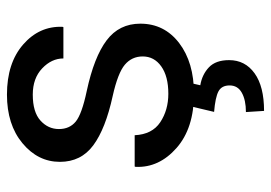

<svg xmlns="http://www.w3.org/2000/svg" viewBox="-136 -442 794 563"><g transform="rotate(-90 261.5 -161.0)"><path d="M377 -140.1Q377 -171.9 352.8 -192.4Q328.6 -212.9 261.2 -228Q165 -249 116.5 -284.9Q67.9 -320.8 67.9 -382.8Q67.9 -447.3 122.6 -492.7Q177.2 -538.1 265.1 -538.1Q357.4 -538.1 411.9 -490.7Q466.3 -443.4 463.9 -375.5L462.9 -372.6H371.1Q371.1 -407.2 342 -434.8Q313 -462.4 265.1 -462.4Q213.9 -462.4 189 -439.9Q164.1 -417.5 164.1 -385.7Q164.1 -354.5 186 -336.4Q208 -318.4 275.4 -304.2Q375.5 -282.7 424.3 -245.8Q473.1 -209 473.1 -147Q473.1 -76.7 416.3 -33.2Q359.4 10.3 267.6 10.3Q166.5 10.3 108.4 -41Q50.3 -92.3 53.2 -160.6L54.2 -163.6H146Q148.4 -112.3 184.1 -88.6Q219.7 -64.9 267.6 -64.9Q318.8 -64.9 347.9 -85.7Q377 -106.4 377 -140.1ZM298.3 3.4 292.5 28.8Q324.2 34.2 345.2 54.2Q366.2 74.2 366.2 113.3Q366.2 160.2 327.6 188Q289.1 215.8 217.3 215.8L213.9 162.6Q249 162.6 270.5 150.6Q292 138.7 292 114.7Q292 91.3 274.4 82Q256.8 72.8 214.4 69.3L230 3.4Z"/></g></svg>

Font: GeogebraSans
Style: Regular
Weight: 400
Designer: Google
Version: Version 1.100140; 2013